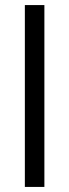

<svg xmlns="http://www.w3.org/2000/svg" viewBox="-20 -737 273 757"><path d="M78 0V-717H155V0Z"/></svg>

Font: Cairo
Style: Regular
Weight: 400
Designer: Mohamed Gaber, Accademia di Belle Arti di Urbino
Foundry: Kief Type Foundry, Accademia di Belle Arti di Urbino
Version: Version 3.120